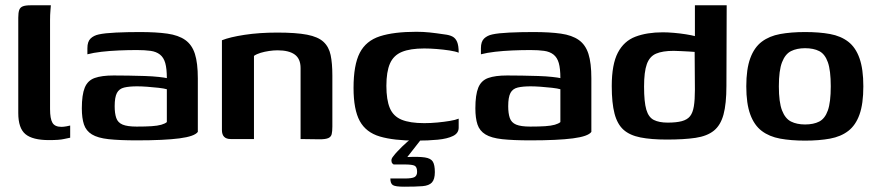

<svg xmlns="http://www.w3.org/2000/svg" viewBox="-20 -525 3317 725"><path d="M165 4Q103 4 76 -18.5Q49 -41 49 -98V-458Q49 -477 52.5 -487Q56 -497 66 -501Q76 -505 95 -505H172Q172 -502 170.5 -486Q169 -470 169 -449V-113Q169 -77 178 -61.5Q187 -46 212 -46Q220 -46 231 -48Q242 -50 245 -51V-5Q238 -4 221 0Q204 4 165 4Z M497 5Q431 5 390 0.5Q349 -4 327 -17.5Q305 -31 297 -55Q289 -79 289 -116Q289 -167 300 -194Q311 -221 337.5 -230.5Q364 -240 409 -240Q434 -240 465.5 -239.5Q497 -239 527 -238Q557 -237 579.5 -234.5Q602 -232 610 -230Q610 -266 604 -287Q598 -308 584 -319Q570 -330 548.5 -333Q527 -336 497 -336Q463 -336 428.5 -334.5Q394 -333 363.5 -329.5Q333 -326 310 -320V-343Q310 -368 322 -379.5Q334 -391 353 -395Q375 -400 417.5 -402Q460 -404 508 -404Q570 -404 612 -398Q654 -392 679.5 -374Q705 -356 716 -321.5Q727 -287 727 -229V-27Q715 -10 657.5 -2.5Q600 5 497 5ZM496 -47Q530 -47 552.5 -48.5Q575 -50 589 -54Q603 -58 610 -64V-188Q600 -191 578.5 -193.5Q557 -196 535 -197.5Q513 -199 498 -199Q468 -199 449 -194.5Q430 -190 421.5 -174Q413 -158 413 -124Q413 -97 419 -79.5Q425 -62 443 -54.5Q461 -47 496 -47Z M851 0Q818 0 818 -34V-373Q848 -385 903.5 -393.5Q959 -402 1027 -402Q1098 -402 1139.5 -394Q1181 -386 1201.5 -367Q1222 -348 1228.5 -317Q1235 -286 1235 -240V-47Q1235 -29 1232.5 -18.5Q1230 -8 1219.5 -3.5Q1209 1 1187 1L1115 0V-268Q1115 -303 1093 -319Q1071 -335 1028 -335Q1013 -335 996 -332.5Q979 -330 964 -325.5Q949 -321 939 -314V0Z M1552 6Q1467 6 1414.5 -9.5Q1362 -25 1338.5 -68Q1315 -111 1315 -193Q1315 -280 1338.5 -325.5Q1362 -371 1414.5 -388Q1467 -405 1552 -405Q1578 -405 1602 -402.5Q1626 -400 1659 -395Q1677 -393 1688.5 -387Q1700 -381 1706 -367Q1712 -353 1712 -326Q1700 -331 1677 -334.5Q1654 -338 1628.5 -340Q1603 -342 1582 -342Q1529 -342 1497.5 -329Q1466 -316 1452.5 -285Q1439 -254 1439 -201Q1439 -148 1452 -117Q1465 -86 1496.5 -73Q1528 -60 1582 -60Q1607 -60 1632.5 -62.5Q1658 -65 1679 -68.5Q1700 -72 1712 -77V-43Q1712 -22 1690.5 -11.5Q1669 -1 1633 2.5Q1597 6 1552 6ZM1506 180Q1473 180 1463.5 174Q1454 168 1454 149Q1457 149 1470.5 149Q1484 149 1508 149Q1536 149 1545.5 143.5Q1555 138 1555 124Q1555 106 1546 101Q1537 96 1507 96H1467Q1465 96 1461.5 92Q1458 88 1458 80.5Q1458 73 1466 64Q1471 57 1479.5 48Q1488 39 1498 29Q1508 19 1518 10.5Q1528 2 1535 -1H1572L1518 68Q1562 66 1584.5 69.5Q1607 73 1614.5 85.5Q1622 98 1622 125Q1622 152 1611 164Q1600 176 1575 178Q1550 180 1506 180Z M1983 5Q1917 5 1876 0.5Q1835 -4 1813 -17.5Q1791 -31 1783 -55Q1775 -79 1775 -116Q1775 -167 1786 -194Q1797 -221 1823.5 -230.5Q1850 -240 1895 -240Q1920 -240 1951.5 -239.5Q1983 -239 2013 -238Q2043 -237 2065.5 -234.5Q2088 -232 2096 -230Q2096 -266 2090 -287Q2084 -308 2070 -319Q2056 -330 2034.5 -333Q2013 -336 1983 -336Q1949 -336 1914.5 -334.5Q1880 -333 1849.5 -329.5Q1819 -326 1796 -320V-343Q1796 -368 1808 -379.5Q1820 -391 1839 -395Q1861 -400 1903.5 -402Q1946 -404 1994 -404Q2056 -404 2098 -398Q2140 -392 2165.5 -374Q2191 -356 2202 -321.5Q2213 -287 2213 -229V-27Q2201 -10 2143.5 -2.5Q2086 5 1983 5ZM1982 -47Q2016 -47 2038.5 -48.5Q2061 -50 2075 -54Q2089 -58 2096 -64V-188Q2086 -191 2064.5 -193.5Q2043 -196 2021 -197.5Q1999 -199 1984 -199Q1954 -199 1935 -194.5Q1916 -190 1907.5 -174Q1899 -158 1899 -124Q1899 -97 1905 -79.5Q1911 -62 1929 -54.5Q1947 -47 1982 -47Z M2290 -200Q2290 -282 2313 -326Q2336 -370 2379.5 -386.5Q2423 -403 2483 -403Q2501 -403 2524.5 -401Q2548 -399 2570 -395.5Q2592 -392 2609 -387.5Q2626 -383 2634 -378L2604 -365V-505H2724L2723 -201Q2723 -133 2712 -92.5Q2701 -52 2675.5 -31.5Q2650 -11 2606.5 -4.5Q2563 2 2498 2Q2439 2 2398.5 -6Q2358 -14 2334.5 -35Q2311 -56 2300.5 -96Q2290 -136 2290 -200ZM2501 -62Q2534 -62 2554.5 -67.5Q2575 -73 2585.5 -86Q2596 -99 2600 -123.5Q2604 -148 2604 -186L2603 -329Q2595 -330 2581 -330.5Q2567 -331 2552 -332Q2537 -333 2524 -333Q2482 -333 2457.5 -322.5Q2433 -312 2422.5 -283Q2412 -254 2412 -198Q2412 -140 2420.5 -111Q2429 -82 2449 -72Q2469 -62 2501 -62Z M3020 6Q2967 6 2926 -1.5Q2885 -9 2856.5 -30.5Q2828 -52 2813 -93Q2798 -134 2798 -199Q2798 -264 2813 -305Q2828 -346 2856.5 -367.5Q2885 -389 2926 -396.5Q2967 -404 3020 -404Q3074 -404 3114.5 -396.5Q3155 -389 3183 -367.5Q3211 -346 3225.5 -305Q3240 -264 3240 -199Q3240 -133 3225.5 -92.5Q3211 -52 3183 -30.5Q3155 -9 3114 -1.5Q3073 6 3020 6ZM3020 -55Q3052 -55 3073.5 -66Q3095 -77 3106 -108Q3117 -139 3117 -199Q3117 -259 3106 -290Q3095 -321 3073.5 -332Q3052 -343 3020 -343Q2989 -343 2967 -332Q2945 -321 2933 -290Q2921 -259 2921 -199Q2921 -139 2933 -108Q2945 -77 2967 -66Q2989 -55 3020 -55Z"/></svg>

Font: Genos SemiBold
Style: Regular
Weight: 600
Designer: Robert E. Leuschke
Foundry: Robert E. Leuschke
Version: Version 1.010